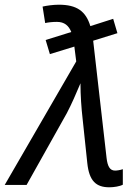

<svg xmlns="http://www.w3.org/2000/svg" viewBox="-76 -786 587 816"><path d="M389 10C408 10 433 6 446 -1V-67C435 -63 421 -61 413 -61C390 -61 381 -81 377 -114L320 -613L423 -645L405 -706L308 -675C289 -738 251 -766 174 -766C150 -766 122 -762 105 -758L116 -688C129 -691 147 -693 166 -693C198 -693 216 -677 227 -650L118 -616L136 -556L240 -588L248 -525L-56 0H37L208 -305C229 -345 247 -387 266 -432C266 -381 270 -325 275 -282L295 -93C303 -16 333 10 389 10Z"/></svg>

Font: BC Sans
Style: Italic
Weight: 400
Italic angle: -12°
Designer: Monotype Design Team
Designer: Province of B.C.
Foundry: Monotype Imaging Inc.
Version: Version 2.000;GOOG;noto-source:20170915:90ef993387c0